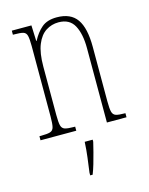

<svg xmlns="http://www.w3.org/2000/svg" viewBox="-115 -615 703 908"><g transform="rotate(-15 236.5 -160.5)"><path d="M28 0V-20H36Q67 -20 81 -24.5Q95 -29 99 -45Q103 -61 103 -96V-441Q103 -476 99 -492Q95 -508 81 -512Q67 -516 36 -516H31V-536H127L130 -459H132Q151 -496 178 -519Q205 -542 252 -542Q320 -542 350.5 -498.5Q381 -455 381 -363V-96Q381 -61 385 -45Q389 -29 402.5 -24.5Q416 -20 445 -20H449V0H353V-364Q353 -434 330.5 -475.5Q308 -517 254 -517Q220 -517 192 -499Q164 -481 147.5 -440.5Q131 -400 131 -333V-96Q131 -61 135 -45Q139 -29 153 -24.5Q167 -20 197 -20H203V0ZM212 208Q217 171 221.5 136Q226 101 228 61H267V71Q262 92 255 119.5Q248 147 240 174Q232 201 224 221H212Z"/></g></svg>

Font: Noto Serif Khmer ExtraCondensed Thin
Style: Regular
Weight: 100
Width: 2
Designer: Danh Hong and the Monotype Design Team
Foundry: Monotype Imaging Inc.
Version: Version 2.004; ttfautohint (v1.8.4.7-5d5b)